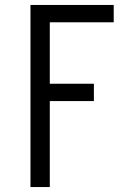

<svg xmlns="http://www.w3.org/2000/svg" viewBox="-20 -540 540 775"><path d="M103 215V-520H439V-450H181V-202H359V-132H181V215Z"/></svg>

Font: Iosevka Curly Slab
Style: Regular
Weight: 400
Monospace: yes
Designer: Belleve Invis
Foundry: Belleve Invis
Version: Version 22.1.2; ttfautohint (v1.8.4)